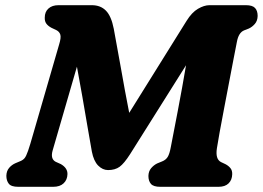

<svg xmlns="http://www.w3.org/2000/svg" viewBox="-20 -720 1013 740"><path d="M240 -49Q239.5 -27 225.2 -13.5Q211 0 185 0H50.5Q23 0 13.8 -12Q4.5 -24 4.5 -42.5Q5 -61 15.2 -73Q25.5 -85 39.5 -91L58.5 -99Q68.5 -103 74.8 -110.5Q81 -118 88.2 -138.8Q95.5 -159.5 108 -204L208 -549Q216 -575 212.5 -586.5Q209 -598 197 -604L178 -613Q165 -620 158.5 -629Q152 -638 152.5 -652Q152.5 -674.5 166.8 -687.2Q181 -700 205.5 -700H334Q367.5 -700 388.2 -679Q409 -658 418.5 -609Q430.5 -546 445.8 -458.8Q461 -371.5 478 -285L699 -639.5Q719.5 -672.5 743.2 -686.2Q767 -700 787 -700H928Q953 -700 963 -689.2Q973 -678.5 973 -658.5Q972.5 -639.5 962.2 -627.8Q952 -616 939 -610L921 -603Q899.5 -594.5 893 -558.5Q888 -534 880 -491.8Q872 -449.5 862.2 -398.8Q852.5 -348 843 -298.2Q833.5 -248.5 826.2 -208.5Q819 -168.5 816 -148.5Q809.5 -107 831.5 -95.5L849.5 -87Q861.5 -80.5 868.5 -71.5Q875.5 -62.5 875 -48.5Q874.5 -26.5 861 -13.2Q847.5 0 822 0H598Q571.5 0 561.8 -11.2Q552 -22.5 552 -42Q552.5 -60 562.5 -71.8Q572.5 -83.5 585.5 -90L605 -98Q619 -103.5 626.2 -115Q633.5 -126.5 638.5 -154Q642.5 -175 649.5 -211Q656.5 -247 665 -291.5Q673.5 -336 681.8 -381.8Q690 -427.5 697 -468.5L481.5 -126Q458.5 -90 441 -77.2Q423.5 -64.5 396.5 -64.5Q375.5 -64.5 358.2 -82Q341 -99.5 334 -136Q326.5 -177.5 317.2 -232.2Q308 -287 297.5 -346.8Q287 -406.5 276.5 -463L183 -140.5Q173.5 -107.5 194.5 -96.5L214.5 -87.5Q240.5 -72.5 240 -49Z"/></svg>

Font: Fraunces 9pt S100
Style: Bold Italic
Weight: 700
Italic angle: -16°
Version: Version 1.000; ttfautohint (v1.8.3)